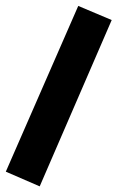

<svg xmlns="http://www.w3.org/2000/svg" viewBox="-25 -436 422 664"><path d="M245.6 -415.5 361.3 -366.7 112.3 208.5 -4.9 157.7Z"/></svg>

Font: Vazir Black UI
Style: Black-UI
Weight: 900
Designer: Saber Rastikerdar
Foundry: Saber Rastikerdar
Version: Version 30.1.0